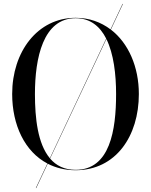

<svg xmlns="http://www.w3.org/2000/svg" viewBox="-20 -850 763 970"><path d="M362 10C565 10 681.5 -162 681.5 -375C681.5 -512 629 -632.5 540 -700.5L601 -830H599L538.5 -701.5C489.5 -738.5 430 -760 362 -760C169 -760 41.5 -588 41.5 -375C41.5 -218.5 105 -84 219.5 -24L161 100H163L221 -23C261.5 -2 309 10 362 10ZM362 -758C436 -758 485 -717 516.5 -655L232 -50.5C170.5 -123.5 156.5 -253.5 156.5 -375C156.5 -557 198 -758 362 -758ZM566.5 -375C566.5 -193 536 8 362 8C305 8 263.5 -13.5 233 -49L517.5 -653C554.5 -578 566.5 -473.5 566.5 -375Z"/></svg>

Font: Bodoni* 96pt
Style: Regular
Weight: 400
Version: Version 2.3